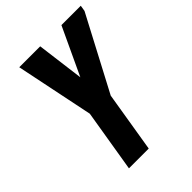

<svg xmlns="http://www.w3.org/2000/svg" viewBox="-211 -841 947 947"><g transform="rotate(-45 262.0 -367.5)"><path d="M125 0 179 -327 95 -735H241L273 -487L389 -735H524L519 -704L315 -317L263 0Z"/></g></svg>

Font: Iosevka SS04 Heavy
Style: Italic
Weight: 900
Italic angle: -9°
Monospace: yes
Designer: Belleve Invis
Foundry: Belleve Invis
Version: Version 19.0.0; ttfautohint (v1.8.4)